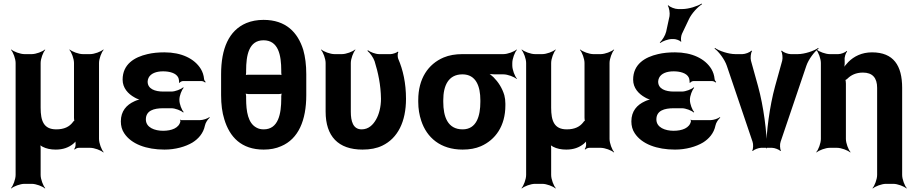

<svg xmlns="http://www.w3.org/2000/svg" viewBox="-20 -833 5157 1082"><path d="M406 -17C406 -9 402 3 398 7L401 10C405 5 416 0 424 0H488C512 0 549 14 562 26L564 24C552 11 538 -26 538 -50V-478C538 -502 552 -539 564 -552L562 -554C549 -542 512 -528 488 -528H447C423 -528 386 -542 373 -554L371 -552C383 -539 397 -502 397 -478V-169C397 -166 398 -152 400 -151L402 -154C400 -155 391 -147 390 -144C371 -119 342 -104 297 -104C226 -104 209 -152 209 -226V-478C209 -502 223 -539 235 -552L233 -554C220 -542 183 -528 159 -528H118C94 -528 57 -542 44 -554L42 -552C54 -539 68 -502 68 -478V153C68 177 54 214 42 227L44 229C57 217 94 203 118 203H159C183 203 220 217 233 229L235 227C223 214 209 177 209 153V2C209 -5 208 -17 205 -22L202 -20C205 -15 214 -9 220 -6C241 5 266 10 294 10C336 10 367 -2 392 -22C399 -28 409 -37 411 -44L408 -45C405 -39 405 -26 406 -17Z M899 -96C852 -96 802 -114 802 -160C802 -210 847 -223 900 -223H946C967 -223 1001 -210 1012 -199L1015 -202C1004 -213 991 -247 991 -269V-272C991 -293 1004 -327 1015 -338L1012 -341C1001 -330 967 -317 946 -317H900C853 -317 812 -332 812 -373C812 -380 814 -387 817 -394C829 -419 860 -431 899 -431C934 -431 973 -422 985 -395C988 -389 990 -372 989 -367L992 -366C994 -370 1003 -376 1010 -376H1117C1124 -376 1133 -371 1136 -368L1139 -371C1135 -375 1130 -382 1130 -388C1128 -409 1122 -427 1112 -444C1076 -503 1002 -538 907 -538C872 -538 840 -535 811 -528C737 -511 671 -471 671 -384C671 -337 702 -304 738 -284C749 -277 768 -270 778 -269V-273C768 -274 749 -268 737 -262C693 -242 661 -207 661 -149C661 -124 667 -101 680 -82C720 -21 805 10 907 10C968 10 1025 -6 1065 -30C1097 -50 1126 -81 1135 -126C1138 -142 1152 -162 1162 -170L1160 -173C1150 -165 1124 -156 1107 -156H1001C999 -156 998 -158 997 -159L994 -157C995 -156 997 -153 997 -151C990 -111 946 -96 899 -96Z M1706 -297V-415C1706 -468 1700 -513 1689 -552C1658 -651 1591 -721 1465 -721C1430 -721 1397 -715 1368 -703C1269 -661 1226 -558 1226 -415V-297C1226 -244 1232 -199 1244 -161C1274 -61 1340 10 1466 10C1502 10 1535 4 1564 -9C1662 -50 1706 -155 1706 -297ZM1565 -291V-278C1565 -192 1549 -104 1466 -104C1451 -104 1437 -107 1425 -114C1378 -139 1367 -204 1367 -278V-291C1367 -296 1365 -308 1362 -311L1359 -308C1362 -305 1374 -303 1380 -303H1553C1558 -303 1570 -305 1573 -308L1570 -311C1567 -308 1565 -296 1565 -291ZM1465 -606C1549 -606 1565 -522 1565 -435V-424C1565 -418 1566 -408 1569 -405L1572 -408C1569 -411 1559 -412 1554 -412H1379C1373 -412 1363 -411 1360 -408L1363 -405C1366 -408 1367 -418 1367 -424V-435C1367 -521 1382 -606 1465 -606Z M2023 10C2066 10 2103 3 2134 -12C2222 -54 2268 -148 2268 -276C2268 -365 2251 -440 2224 -502C2220 -512 2220 -533 2225 -540L2222 -542C2216 -536 2192 -528 2181 -528H2117C2095 -528 2066 -540 2053 -550L2051 -546C2064 -536 2084 -509 2091 -488C2111 -424 2126 -354 2127 -276C2127 -231 2116 -188 2099 -159C2083 -131 2058 -104 2018 -104C1969 -104 1957 -151 1957 -203V-478C1957 -502 1971 -539 1983 -552L1981 -554C1968 -542 1931 -528 1907 -528H1865C1841 -528 1804 -542 1791 -554L1789 -552C1801 -539 1815 -502 1815 -478V-204C1815 -65 1886 10 2023 10Z M2867 -464V-478C2867 -502 2881 -539 2893 -552L2891 -554C2878 -542 2841 -528 2817 -528H2586C2546 -528 2511 -522 2480 -509C2393 -472 2337 -390 2337 -269V-259C2337 -220 2343 -185 2354 -152C2385 -58 2462 10 2587 10C2626 10 2660 4 2690 -9C2772 -45 2828 -123 2828 -239V-249C2828 -266 2826 -282 2822 -297C2810 -337 2788 -371 2761 -398C2751 -407 2736 -420 2727 -424L2725 -420C2734 -416 2752 -414 2766 -414H2817C2841 -414 2878 -400 2891 -388L2893 -390C2881 -403 2867 -440 2867 -464ZM2586 -414C2663 -414 2687 -346 2687 -269V-259C2687 -180 2666 -104 2587 -104C2503 -104 2478 -175 2478 -259V-269C2478 -349 2506 -414 2586 -414Z M3283 -17C3283 -9 3279 3 3275 7L3278 10C3282 5 3293 0 3301 0H3365C3389 0 3426 14 3439 26L3441 24C3429 11 3415 -26 3415 -50V-478C3415 -502 3429 -539 3441 -552L3439 -554C3426 -542 3389 -528 3365 -528H3324C3300 -528 3263 -542 3250 -554L3248 -552C3260 -539 3274 -502 3274 -478V-169C3274 -166 3275 -152 3277 -151L3279 -154C3277 -155 3268 -147 3267 -144C3248 -119 3219 -104 3174 -104C3103 -104 3086 -152 3086 -226V-478C3086 -502 3100 -539 3112 -552L3110 -554C3097 -542 3060 -528 3036 -528H2995C2971 -528 2934 -542 2921 -554L2919 -552C2931 -539 2945 -502 2945 -478V153C2945 177 2931 214 2919 227L2921 229C2934 217 2971 203 2995 203H3036C3060 203 3097 217 3110 229L3112 227C3100 214 3086 177 3086 153V2C3086 -5 3085 -17 3082 -22L3079 -20C3082 -15 3091 -9 3097 -6C3118 5 3143 10 3171 10C3213 10 3244 -2 3269 -22C3276 -28 3286 -37 3288 -44L3285 -45C3282 -39 3282 -26 3283 -17Z M3776 -96C3729 -96 3679 -114 3679 -160C3679 -210 3724 -223 3777 -223H3823C3844 -223 3878 -210 3889 -199L3892 -202C3881 -213 3868 -247 3868 -269V-272C3868 -293 3881 -327 3892 -338L3889 -341C3878 -330 3844 -317 3823 -317H3777C3730 -317 3689 -332 3689 -373C3689 -380 3691 -387 3694 -394C3706 -419 3737 -431 3776 -431C3811 -431 3850 -422 3862 -395C3865 -389 3867 -372 3866 -367L3869 -366C3871 -370 3880 -376 3887 -376H3994C4001 -376 4010 -371 4013 -368L4016 -371C4012 -375 4007 -382 4007 -388C4005 -409 3999 -427 3989 -444C3953 -503 3879 -538 3784 -538C3749 -538 3717 -535 3688 -528C3614 -511 3548 -471 3548 -384C3548 -337 3579 -304 3615 -284C3626 -277 3645 -270 3655 -269V-273C3645 -274 3626 -268 3614 -262C3570 -242 3538 -207 3538 -149C3538 -124 3544 -101 3557 -82C3597 -21 3682 10 3784 10C3845 10 3902 -6 3942 -30C3974 -50 4003 -81 4012 -126C4015 -142 4029 -162 4039 -170L4037 -173C4027 -165 4001 -156 3984 -156H3878C3876 -156 3875 -158 3874 -159L3871 -157C3872 -156 3874 -153 3874 -151C3867 -111 3823 -96 3776 -96ZM3753 -742 3734 -654C3729 -633 3711 -604 3698 -594L3701 -591C3714 -601 3745 -613 3767 -613H3777C3789 -613 3812 -605 3816 -598L3820 -600C3815 -607 3818 -631 3823 -642L3862 -724C3877 -757 3913 -795 3936 -809L3934 -813C3911 -798 3861 -782 3825 -782H3801C3784 -782 3755 -793 3747 -803L3743 -801C3751 -791 3756 -759 3753 -742Z M4252 -347 4212 -491C4208 -506 4211 -536 4218 -545L4214 -548C4207 -538 4179 -528 4164 -528H4124C4086 -528 4032 -546 4009 -563L4007 -559C4030 -543 4064 -498 4076 -462L4221 -34C4226 -21 4225 7 4219 16L4222 18C4229 10 4255 0 4269 0H4331C4345 0 4371 10 4378 18L4381 16C4375 7 4374 -21 4379 -34L4524 -462C4536 -498 4570 -543 4593 -559L4591 -563C4568 -546 4514 -528 4476 -528H4436C4421 -528 4393 -538 4386 -548L4382 -545C4389 -536 4392 -506 4388 -491L4348 -347C4317 -235 4298 -85 4298 3H4302C4302 -85 4283 -235 4252 -347Z M4843 -424C4897 -424 4923 -394 4923 -338V153C4923 177 4909 214 4897 227L4899 229C4912 217 4949 203 4973 203H5014C5038 203 5075 217 5088 229L5090 227C5078 214 5064 177 5064 153V-338C5064 -463 5016 -538 4894 -538C4836 -538 4792 -515 4761 -484C4750 -473 4736 -456 4731 -445L4735 -443C4739 -454 4741 -474 4740 -489V-496C4738 -510 4746 -535 4754 -543L4751 -546C4743 -537 4719 -528 4704 -528H4656C4632 -528 4595 -542 4582 -554L4580 -552C4592 -539 4606 -502 4606 -478V-50C4606 -26 4592 11 4580 24L4582 26C4595 14 4632 0 4656 0H4697C4721 0 4758 14 4771 26L4773 24C4761 11 4747 -26 4747 -50V-362C4747 -366 4746 -383 4743 -385L4741 -382C4743 -380 4754 -387 4756 -390C4776 -410 4804 -424 4843 -424Z"/></svg>

Font: Asimov
Style: Edge
Weight: 500
Designer: Google
Version: Version 2.000980: 2014